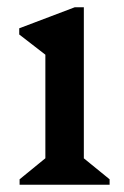

<svg xmlns="http://www.w3.org/2000/svg" viewBox="-20 -509 342 529"><path d="M34 0V-15L121 -86L105 -58V-390L148 -325L33 -414V-431L186 -489H211V-56L196 -85L282 -15V0Z"/></svg>

Font: Platypi Light
Style: Regular
Weight: 400
Version: Version 1.200